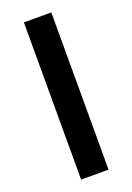

<svg xmlns="http://www.w3.org/2000/svg" viewBox="-144 -800 590 855"><g transform="rotate(-20 151.0 -372.5)"><path d="M85.9 0V-745.1H215.8V0Z"/></g></svg>

Font: Montserrat-Arabic Medium
Style: Regular
Weight: 500
Designer: Mohamed Gaber
Foundry: Kief Type Foundry
Version: Version 5.008;PS 005.008;hotconv 1.0.88;makeotf.lib2.5.64775